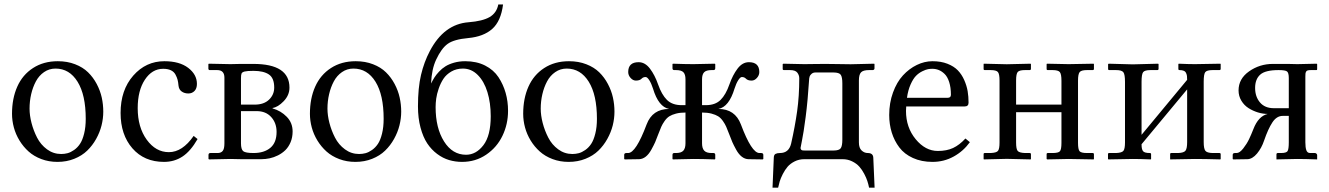

<svg xmlns="http://www.w3.org/2000/svg" viewBox="-20 -718 5993 866"><path d="M34.2 -205.1Q34.2 -273.9 57.9 -327.1Q81.5 -380.4 128.9 -411.1Q176.3 -441.9 240.7 -441.9Q283.7 -441.9 318.8 -428.2Q354 -414.6 377.2 -391.8Q400.4 -369.1 416.3 -339.1Q432.1 -309.1 439 -277.8Q445.8 -246.6 445.8 -214.4Q445.8 -183.6 438 -152.3Q430.2 -121.1 413.6 -91.3Q397 -61.5 373.3 -38.6Q349.6 -15.6 314.9 -1.7Q280.3 12.2 239.3 12.2Q200.2 12.2 166.5 -0.5Q132.8 -13.2 108.9 -34.7Q85 -56.2 67.9 -84.2Q50.8 -112.3 42.5 -143.1Q34.2 -173.8 34.2 -205.1ZM230.5 -408.7Q201.7 -408.7 178.7 -392.8Q155.8 -377 141.8 -350.8Q127.9 -324.7 120.6 -293.2Q113.3 -261.7 113.3 -228Q113.3 -197.8 122.1 -163.6Q130.9 -129.4 147.2 -97.4Q163.6 -65.4 192.1 -44.4Q220.7 -23.4 255.9 -23.4Q271 -23.4 284.9 -27.1Q298.8 -30.8 314.2 -41.5Q329.6 -52.2 340.8 -69.1Q352.1 -85.9 359.4 -115.2Q366.7 -144.5 366.7 -182.1Q366.7 -290 329.8 -349.4Q293 -408.7 230.5 -408.7Z M871.1 -90.8Q839.4 -35.6 802.7 -11.7Q766.1 12.2 719.7 12.2Q630.4 12.2 577.1 -49.1Q523.9 -110.4 523.9 -208.5Q523.9 -312 581.1 -377Q638.2 -441.9 721.2 -441.9Q789.6 -441.9 828.9 -411.9Q868.2 -381.8 868.2 -339.8Q868.2 -318.8 857.2 -307.6Q846.2 -296.4 829.6 -296.4Q812 -296.4 799.6 -305.2Q787.1 -314 785.2 -331.5Q783.7 -347.7 781 -358.2Q778.3 -368.7 771.5 -381.6Q764.6 -394.5 750.7 -401.1Q736.8 -407.7 715.8 -407.7Q666 -407.7 633.5 -358.6Q601.1 -309.6 601.1 -230Q601.1 -144 641.8 -87.9Q682.6 -31.7 741.7 -31.7Q802.7 -31.7 853.5 -105Z M1066.9 -246.1H1128.4Q1170.4 -246.1 1193.6 -268.6Q1216.8 -291 1216.8 -323.2Q1216.8 -366.2 1192.6 -382.3Q1168.5 -398.4 1123.5 -398.4Q1094.7 -398.4 1083.5 -395.5Q1072.3 -392.6 1069.6 -386.7Q1066.9 -380.9 1066.9 -364.3ZM1066.9 -216.8V-71.8Q1066.9 -44.4 1077.1 -36.1Q1087.4 -27.8 1123.5 -27.8Q1171.4 -27.8 1199.5 -51.3Q1227.5 -74.7 1227.5 -123Q1227.5 -163.1 1203.4 -189.9Q1179.2 -216.8 1137.7 -216.8ZM922.9 1 920.4 -1V-19Q920.4 -27.8 929.2 -27.8H961.4Q976.6 -27.8 984.4 -37.1Q992.2 -46.4 992.2 -71.3V-367.7Q992.2 -401.9 959.5 -401.9H925.3Q923.3 -401.9 921.6 -403.6Q919.9 -405.3 919.9 -406.7V-428.7L921.9 -430.7L1019.5 -428.7L1065.4 -429.7H1122.6Q1285.6 -429.7 1285.6 -322.8Q1285.6 -288.6 1259.5 -261.5Q1233.4 -234.4 1209.5 -231V-229Q1247.1 -218.3 1273.4 -191.2Q1299.8 -164.1 1299.8 -125Q1299.8 -98.6 1290.8 -76.9Q1281.7 -55.2 1267.3 -41Q1252.9 -26.9 1233.9 -17.3Q1214.8 -7.8 1196 -3.9Q1177.2 0 1158.7 0H1066.9L1019.5 -1Z M1377.9 -205.1Q1377.9 -273.9 1401.6 -327.1Q1425.3 -380.4 1472.7 -411.1Q1520 -441.9 1584.5 -441.9Q1627.4 -441.9 1662.6 -428.2Q1697.8 -414.6 1720.9 -391.8Q1744.1 -369.1 1760 -339.1Q1775.9 -309.1 1782.7 -277.8Q1789.6 -246.6 1789.6 -214.4Q1789.6 -183.6 1781.7 -152.3Q1773.9 -121.1 1757.3 -91.3Q1740.7 -61.5 1717 -38.6Q1693.4 -15.6 1658.7 -1.7Q1624 12.2 1583 12.2Q1543.9 12.2 1510.3 -0.5Q1476.6 -13.2 1452.6 -34.7Q1428.7 -56.2 1411.6 -84.2Q1394.5 -112.3 1386.2 -143.1Q1377.9 -173.8 1377.9 -205.1ZM1574.2 -408.7Q1545.4 -408.7 1522.5 -392.8Q1499.5 -377 1485.6 -350.8Q1471.7 -324.7 1464.4 -293.2Q1457 -261.7 1457 -228Q1457 -197.8 1465.8 -163.6Q1474.6 -129.4 1491 -97.4Q1507.3 -65.4 1535.9 -44.4Q1564.5 -23.4 1599.6 -23.4Q1614.7 -23.4 1628.7 -27.1Q1642.6 -30.8 1658 -41.5Q1673.3 -52.2 1684.6 -69.1Q1695.8 -85.9 1703.1 -115.2Q1710.4 -144.5 1710.4 -182.1Q1710.4 -290 1673.6 -349.4Q1636.7 -408.7 1574.2 -408.7Z M1865.2 -238.3Q1865.2 -321.8 1878.9 -379.9Q1892.6 -438 1918.5 -487.3Q1982.4 -609.4 2093.8 -617.7Q2156.7 -622.6 2188.5 -641.1Q2220.2 -659.7 2227.5 -697.8H2249Q2239.3 -622.1 2200 -587.4Q2160.6 -552.7 2092.3 -546.4Q2027.3 -540.5 1999 -520Q1970.7 -499.5 1947.3 -449.2Q1926.8 -405.8 1924.3 -341.3Q1931.6 -356 1939.2 -368.2Q1946.8 -380.4 1960.2 -394.8Q1973.6 -409.2 1989.3 -418.9Q2004.9 -428.7 2028.1 -435.3Q2051.3 -441.9 2078.6 -441.9Q2129.4 -441.9 2168 -422.4Q2206.5 -402.8 2228.3 -369.9Q2250 -336.9 2260.7 -298.8Q2271.5 -260.7 2271.5 -218.3Q2271.5 -157.7 2246.3 -105.5Q2221.2 -53.2 2173.1 -20.5Q2125 12.2 2064 12.2Q2033.7 12.2 2005.6 3.9Q1977.5 -4.4 1951.7 -23.7Q1925.8 -43 1907 -71.3Q1888.2 -99.6 1876.7 -142.6Q1865.2 -185.5 1865.2 -238.3ZM2067.9 -408.7Q2038.6 -408.7 2015.9 -395.5Q1993.2 -382.3 1980.2 -362.8Q1967.3 -343.3 1958.7 -318.4Q1950.2 -293.5 1947.5 -273.2Q1944.8 -252.9 1944.8 -234.9Q1944.8 -140.6 1982.7 -80.3Q2020.5 -20 2082 -20Q2127.4 -20 2160.4 -63.2Q2193.4 -106.4 2193.4 -193.8Q2193.4 -253.9 2178.5 -302.5Q2163.6 -351.1 2134.8 -379.9Q2106 -408.7 2067.9 -408.7Z M2339.8 -205.1Q2339.8 -273.9 2363.5 -327.1Q2387.2 -380.4 2434.6 -411.1Q2481.9 -441.9 2546.4 -441.9Q2589.4 -441.9 2624.5 -428.2Q2659.7 -414.6 2682.9 -391.8Q2706.1 -369.1 2721.9 -339.1Q2737.8 -309.1 2744.6 -277.8Q2751.5 -246.6 2751.5 -214.4Q2751.5 -183.6 2743.7 -152.3Q2735.8 -121.1 2719.2 -91.3Q2702.6 -61.5 2679 -38.6Q2655.3 -15.6 2620.6 -1.7Q2585.9 12.2 2544.9 12.2Q2505.9 12.2 2472.2 -0.5Q2438.5 -13.2 2414.6 -34.7Q2390.6 -56.2 2373.5 -84.2Q2356.4 -112.3 2348.1 -143.1Q2339.8 -173.8 2339.8 -205.1ZM2536.1 -408.7Q2507.3 -408.7 2484.4 -392.8Q2461.4 -377 2447.5 -350.8Q2433.6 -324.7 2426.3 -293.2Q2418.9 -261.7 2418.9 -228Q2418.9 -197.8 2427.7 -163.6Q2436.5 -129.4 2452.9 -97.4Q2469.2 -65.4 2497.8 -44.4Q2526.4 -23.4 2561.5 -23.4Q2576.7 -23.4 2590.6 -27.1Q2604.5 -30.8 2619.9 -41.5Q2635.3 -52.2 2646.5 -69.1Q2657.7 -85.9 2665 -115.2Q2672.4 -144.5 2672.4 -182.1Q2672.4 -290 2635.5 -349.4Q2598.6 -408.7 2536.1 -408.7Z M3146.5 -210.4V-71.8Q3146.5 -49.3 3156.2 -38.6Q3166 -27.8 3189.5 -27.8H3197.8Q3206.1 -27.8 3206.1 -19.5V-1L3204.1 1Q3146.5 -1 3107.4 -1L3015.1 1L3013.2 -1V-19.5Q3013.2 -27.8 3021 -27.8H3028.8Q3052.7 -27.8 3062.3 -38.6Q3071.8 -49.3 3071.8 -71.8V-210.4Q3047.4 -210.4 3029.1 -205.6Q3010.7 -200.7 2999.3 -193.6Q2987.8 -186.5 2977.8 -172.4Q2967.8 -158.2 2962.6 -146.2Q2957.5 -134.3 2949.2 -112.8Q2940.9 -90.3 2935.1 -76.9Q2929.2 -63.5 2917.7 -42.7Q2906.2 -22 2892.3 -11.2Q2878.4 -0.5 2862.8 0L2797.9 1L2795.4 -1V-19.5Q2795.4 -27.8 2805.7 -27.8H2813Q2848.1 -27.8 2896.5 -156.7Q2922.9 -226.6 2998 -226.6Q2950.2 -235.8 2925.3 -318.4Q2918 -341.3 2908.7 -356Q2899.4 -370.6 2892.1 -370.6Q2881.3 -370.6 2874.5 -363.8Q2866.2 -354.5 2848.1 -354.5Q2835 -354.5 2824.2 -366.5Q2813.5 -378.4 2813.5 -393.1Q2813.5 -437.5 2860.4 -437.5Q2889.6 -437.5 2911.6 -408.4Q2933.6 -379.4 2948.2 -337.4Q2964.4 -291 2988.3 -267.3Q3012.2 -243.7 3054.7 -243.7H3071.8V-360.4Q3071.8 -382.3 3062.5 -392.1Q3053.2 -401.9 3028.8 -401.9H3021Q3013.2 -401.9 3013.2 -410.2V-428.7L3015.1 -430.7Q3071.8 -428.7 3107.4 -428.7L3204.1 -430.7L3206.1 -428.7V-410.2Q3206.1 -401.9 3197.8 -401.9H3189.5Q3165.5 -401.9 3156 -392.1Q3146.5 -382.3 3146.5 -360.4V-243.7H3163.6Q3206.1 -243.7 3230 -267.3Q3253.9 -291 3270 -337.4Q3284.7 -379.4 3306.6 -408.4Q3328.6 -437.5 3357.9 -437.5Q3404.8 -437.5 3404.8 -393.1Q3404.8 -378.4 3394 -366.5Q3383.3 -354.5 3370.1 -354.5Q3352.1 -354.5 3343.8 -363.8Q3336.9 -370.6 3326.2 -370.6Q3318.8 -370.6 3309.6 -356Q3300.3 -341.3 3293 -318.4Q3268.1 -235.8 3220.2 -226.6Q3295.4 -226.6 3321.8 -156.7Q3370.1 -27.8 3405.3 -27.8H3412.6Q3422.9 -27.8 3422.9 -19.5V-1L3420.4 1L3355.5 0Q3339.8 -0.5 3325.9 -11.2Q3312 -22 3300.5 -42.7Q3289.1 -63.5 3283.2 -76.9Q3277.3 -90.3 3269 -112.8Q3260.7 -134.3 3255.6 -146.2Q3250.5 -158.2 3240.5 -172.4Q3230.5 -186.5 3219 -193.6Q3207.5 -200.7 3189.2 -205.6Q3170.9 -210.4 3146.5 -210.4Z M3590.8 -50.8Q3590.8 -45.4 3593.8 -42.7Q3596.7 -40 3600.1 -39.6Q3603.5 -39.1 3609.9 -39.1H3739.3Q3765.1 -39.1 3772.2 -49.6Q3779.3 -60.1 3779.3 -87.9V-342.3Q3779.3 -370.1 3772.2 -380.6Q3765.1 -391.1 3738.8 -391.1H3658.2Q3647.5 -391.1 3640.6 -385Q3633.8 -378.9 3632.1 -373.8Q3630.4 -368.7 3629.9 -364.7Q3623.5 -264.2 3613.8 -189.9Q3604 -115.7 3597.4 -85Q3590.8 -54.2 3590.8 -50.8ZM3607.9 0Q3584 0 3564.2 10Q3544.4 20 3532.5 33.9Q3520.5 47.9 3510.7 67.1Q3501 86.4 3496.8 100.3Q3492.7 114.3 3489.7 128.4H3464.4L3470.2 -7.8Q3470.7 -20 3478 -23.9Q3485.4 -27.8 3498 -27.8Q3538.1 -27.8 3548.3 -70.3Q3565.9 -148.4 3575.4 -216.3Q3585 -284.2 3585 -365.2Q3585 -378.9 3576.2 -390.4Q3567.4 -401.9 3543.5 -401.9H3516.6Q3510.3 -401.9 3510.3 -406.7V-428.7L3513.2 -430.7Q3591.3 -428.7 3607.9 -428.7Q3615.2 -428.7 3647.7 -429.2Q3680.2 -429.7 3701.2 -429.7Q3723.1 -429.7 3760.3 -429Q3797.4 -428.2 3816.9 -428.2L3922.9 -430.7L3924.3 -428.7V-409.2Q3924.3 -406.2 3921.9 -404.1Q3919.4 -401.9 3916.5 -401.9H3899.9Q3873 -401.9 3863.5 -391.6Q3854 -381.3 3854 -355V-75.7Q3854 -50.8 3866.2 -39.3Q3878.4 -27.8 3894 -27.8Q3918 -27.8 3918.9 -6.8L3924.8 128.4H3899.9Q3897 113.8 3892.3 99.1Q3887.7 84.5 3877.9 65.9Q3868.2 47.4 3855.7 33.4Q3843.3 19.5 3823.5 9.8Q3803.7 0 3780.3 0Z M4070.8 -276.9H4254.4Q4269 -276.9 4269 -290.5Q4269 -323.7 4261.2 -347.9Q4253.4 -372.1 4240.5 -384.5Q4227.5 -397 4213.9 -402.3Q4200.2 -407.7 4185.1 -407.7Q4175.8 -407.7 4165.8 -406Q4155.8 -404.3 4139.9 -396.5Q4124 -388.7 4111.3 -375.7Q4098.6 -362.8 4087.2 -337.2Q4075.7 -311.5 4070.8 -276.9ZM4334.5 -93.3 4354.5 -76.7Q4325.2 -36.1 4281.5 -12Q4237.8 12.2 4186 12.2Q4136.2 12.2 4097.7 -5.4Q4059.1 -22.9 4036.4 -53Q4013.7 -83 4002.2 -120.1Q3990.7 -157.2 3990.7 -199.2Q3990.7 -253.9 4007.8 -300.8Q4024.9 -347.7 4052.7 -377.9Q4080.6 -408.2 4115.2 -425Q4149.9 -441.9 4186 -441.9Q4224.1 -441.9 4253.4 -430.4Q4282.7 -418.9 4300.3 -400.6Q4317.9 -382.3 4329.1 -356.9Q4340.3 -331.5 4344.5 -306.9Q4348.6 -282.2 4348.6 -254.9Q4348.6 -237.8 4330.6 -237.8H4067.4Q4066.4 -227.1 4066.4 -217.8Q4066.4 -143.1 4110.1 -90.1Q4153.8 -37.1 4210 -37.1Q4250 -37.1 4278.8 -50.5Q4307.6 -64 4334.5 -93.3Z M4488.3 -355Q4488.3 -384.3 4481 -393.1Q4473.6 -401.9 4447.8 -401.9H4421.9Q4416.5 -401.9 4416.5 -406.7V-428.7L4417.5 -430.7L4521 -428.2L4628.4 -430.7L4629.9 -428.7V-407.7Q4629.9 -401.9 4624 -401.9H4603.5Q4578.1 -401.9 4570.6 -393.6Q4563 -385.3 4563 -355V-246.1H4767.6V-354Q4767.6 -383.8 4760.3 -392.8Q4752.9 -401.9 4727.1 -401.9H4706.1Q4700.7 -401.9 4700.7 -406.7V-428.7L4702.1 -430.7L4799.8 -428.7L4912.6 -430.7L4914.1 -428.7V-407.2Q4914.1 -401.9 4908.2 -401.9H4882.8Q4857.4 -401.9 4849.9 -393.1Q4842.3 -384.3 4842.3 -354V-73.7Q4842.3 -43.9 4849.4 -35.9Q4856.4 -27.8 4882.8 -27.8H4908.2Q4914.1 -27.8 4914.1 -22V-1L4913.1 1L4799.8 -1L4703.1 1L4700.7 -1V-22.5Q4700.7 -27.8 4706.1 -27.8H4727.1Q4753.9 -27.8 4760.7 -35.9Q4767.6 -43.9 4767.6 -73.7V-211.9H4563V-75.2Q4563 -45.4 4570.3 -37.1Q4577.6 -28.8 4603.5 -27.8H4624Q4629.9 -27.8 4629.9 -22.5V-1L4628.9 1L4521 -1.5L4417.5 1L4416.5 -1V-22.9Q4416.5 -27.8 4421.9 -27.8H4447.8Q4474.1 -28.8 4481.2 -37.4Q4488.3 -45.9 4488.3 -75.2Z M5089.4 -427.7 5203.6 -430.7 5205.6 -428.7V-407.7Q5205.6 -401.9 5199.7 -401.9H5169.4Q5142.6 -401.9 5135.7 -392.1Q5128.9 -382.3 5128.9 -349.6V-109.9L5334.5 -357.9Q5334.5 -369.1 5333.7 -375.2Q5333 -381.3 5329.8 -388.4Q5326.7 -395.5 5319.3 -398.7Q5312 -401.9 5300.3 -401.9Q5294.9 -401.9 5294.9 -406.7V-428.7L5296.4 -430.7Q5340.8 -428.7 5369.6 -428.7L5484.4 -430.7L5485.8 -428.7V-407.7Q5485.8 -401.9 5480 -401.9H5449.7Q5422.9 -401.9 5416 -392.3Q5409.2 -382.8 5409.2 -350.1V-77.1Q5409.2 -47.9 5416.5 -38.1Q5423.8 -28.3 5449.7 -27.8H5480Q5485.8 -27.8 5485.8 -22.5V-1L5484.4 1Q5414.6 -1 5369.6 -1L5257.8 1V-1V-22.9Q5257.8 -27.8 5263.2 -27.8H5293.9Q5320.3 -28.8 5327.4 -38.8Q5334.5 -48.8 5334.5 -77.1V-314.9L5128.9 -67.4V-65.4Q5128.9 -44.4 5135.7 -36.1Q5142.6 -27.8 5166 -27.8Q5171.9 -27.8 5171.9 -22.5V-1L5170.4 1Q5121.1 -1 5089.4 -1L4979 1L4977.5 -1V-22.9Q4977.5 -27.8 4982.9 -27.8H5013.7Q5040.5 -28.8 5047.4 -38.1Q5054.2 -47.4 5054.2 -75.2V-348.6Q5054.2 -381.8 5047.1 -391.8Q5040 -401.9 5013.7 -401.9H4983.4Q4978 -401.9 4978 -406.7V-428.7L4980.5 -430.7Z M5793 -230V-366.2Q5793 -389.6 5784.9 -395.8Q5776.9 -401.9 5747.1 -401.9Q5686.5 -401.9 5663.8 -381.1Q5641.1 -360.4 5641.1 -321.3Q5641.1 -281.7 5663.1 -255.9Q5685.1 -230 5725.6 -230ZM5633.3 -135.7Q5655.8 -194.3 5697.8 -204.1Q5676.3 -204.1 5653.8 -210.9Q5631.3 -217.8 5611.6 -230.2Q5591.8 -242.7 5579.1 -263.7Q5566.4 -284.7 5566.4 -310.1Q5566.4 -362.8 5614 -396.2Q5661.6 -429.7 5721.2 -429.7H5789.6L5831.5 -428.7L5918.9 -430.7L5920.9 -428.7V-405.3Q5920.9 -401.9 5917.5 -401.9H5892.6Q5883.3 -401.9 5878.2 -400.4Q5873 -398.9 5870.8 -394.5Q5868.7 -390.1 5868.2 -386Q5867.7 -381.8 5867.7 -372.1V-76.2Q5867.7 -53.2 5872.1 -40.5Q5876.5 -27.8 5889.2 -27.8H5910.6Q5915.5 -27.8 5918.2 -24.4Q5920.9 -21 5920.9 -19V1Q5865.7 -1 5830.1 -1L5737.3 1V-21Q5737.3 -27.8 5743.2 -27.8H5757.8Q5781.7 -27.8 5787.4 -36.4Q5793 -44.9 5793 -76.2V-195.3H5765.6Q5738.3 -195.3 5719 -166Q5699.7 -136.7 5681.6 -84Q5670.4 -50.3 5649.7 -25.4Q5628.9 -0.5 5606.4 0L5542.5 1L5540 -1V-19.5Q5540 -27.8 5550.3 -27.8H5557.6Q5571.3 -27.8 5587.4 -48.3Q5603.5 -68.8 5613.8 -90.3Q5624 -111.8 5633.3 -135.7Z"/></svg>

Font: Libertinage
Style: b
Weight: 400
Designer: OSP
Foundry: OSP
Version: Version 1.0; 2008; OFL relea